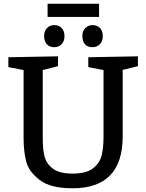

<svg xmlns="http://www.w3.org/2000/svg" viewBox="-20 -1003 787 1033"><path d="M722 -700V-647L640 -627V-268Q640 10 370 10Q250 10 192 -35.5Q134 -81 120.5 -136Q107 -191 107 -256V-626L25 -642V-695L292 -700V-647L210 -626V-256Q210 -201 219.5 -162Q229 -123 264 -96Q299 -69 371 -69Q444 -69 480.5 -97.5Q517 -126 527 -167.5Q537 -209 537 -268V-626L455 -642V-695ZM217 -808Q217 -835 232.5 -851.5Q248 -868 272 -868Q297 -868 312 -852Q327 -836 327 -808Q327 -781 311 -765Q295 -749 272 -749Q247 -749 232.5 -764.5Q218 -780 217 -808ZM423 -810Q423 -836 439 -852Q455 -868 478 -868Q503 -868 518 -852Q533 -836 533 -808Q533 -781 517 -765Q501 -749 478 -749Q451 -749 437 -765Q423 -781 423 -810ZM236 -983H513V-912H236Z"/></svg>

Font: Bitter Pro Medium
Style: Regular
Weight: 500
Designer: Sol Matas, and Bitter project Authors
Foundry: Sol Matas
Version: Version 1.010